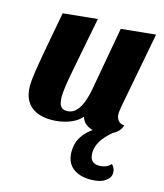

<svg xmlns="http://www.w3.org/2000/svg" viewBox="-116 -616 823 961"><g transform="rotate(15 295.5 -135.0)"><path d="M176 20Q131.3 20 98.2 5Q65 -10 47.2 -40.5Q29.3 -71 29.3 -117.3Q29.3 -142.3 36 -188.3Q42.7 -234.3 57 -312.3Q71.3 -390.3 93.7 -510L271.3 -528Q250.7 -421.3 236.5 -348.8Q222.3 -276.3 213.5 -229.5Q204.7 -182.7 200.8 -153.5Q197 -124.3 197 -104.3Q197 -89 200.2 -74.8Q203.3 -60.7 212.5 -51.8Q221.7 -43 239.7 -43Q269 -43 288.2 -64.2Q307.3 -85.3 318.5 -116.7Q329.7 -148 334.7 -176.7L394.7 -510L573 -528L498.7 -137.7Q497.7 -129.3 495.7 -117.3Q493.7 -105.3 493.7 -95.7Q493.7 -77.7 503.8 -63.5Q514 -49.3 536.3 -47.7Q530 -24.3 511.3 -9.3Q492.7 5.7 469.3 12.8Q446 20 423 20Q391.3 20 365.2 5.8Q339 -8.3 330.7 -37Q305.7 -8.7 263.5 5.7Q221.3 20 176 20ZM442.7 258Q384.3 258 350 229.7Q315.7 201.3 315.7 147Q315.7 102 337.7 68.3Q359.7 34.7 395 12.2Q430.3 -10.3 469.3 -22L511 -16.3V-10.7Q472.3 14.7 445 51.2Q417.7 87.7 417.7 126.7Q417.7 179.7 467 179.7Q484.7 179.7 500.3 173.7Q516 167.7 527.3 154.7Q536.3 164.7 540.5 173.8Q544.7 183 544.7 197Q544.7 221.7 518.3 239.8Q492 258 442.7 258Z"/></g></svg>

Font: Sansita Swashed Light
Style: Regular
Weight: 300
Designer: Pablo Cosgaya
Foundry: Omnibus-Type
Version: Version 1.003